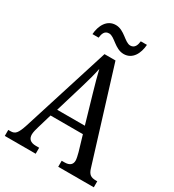

<svg xmlns="http://www.w3.org/2000/svg" viewBox="-211 -1016 1031 1136"><g transform="rotate(30 304.5 -448.5)"><path d="M367 -771C427 -771 456 -827 460 -887H418C415 -860 406 -834 376 -834C338 -834 302 -897 243 -897C182 -897 153 -840 149 -781H191C194 -808 202 -834 233 -834C271 -834 307 -771 367 -771ZM1 0H212V-41H190C152 -41 135 -58 135 -88C135 -103 141 -126 146 -142L175 -240H396L427 -135C432 -116 437 -95 437 -83C437 -56 420 -41 386 -41H366V0H609V-41H600C565 -41 549 -52 538 -89L345 -714H270L82 -119C61 -55 48 -41 16 -41H1ZM192 -289 251 -485C267 -538 279 -583 287 -623C296 -583 310 -535 327 -475L381 -289Z"/></g></svg>

Font: Noto Serif Lao Condensed
Style: Regular
Weight: 400
Width: 3
Designer: Monotype Design Team
Foundry: Monotype Imaging Inc.
Version: Version 2.003